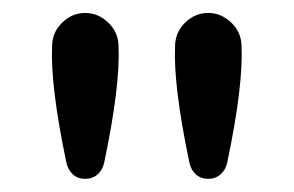

<svg xmlns="http://www.w3.org/2000/svg" viewBox="-20 -767 451 295"><path d="M162.1 -696.8Q165 -635.7 140.1 -517.1Q137.7 -505.9 129.9 -499Q122.1 -492.2 110.8 -492.2Q99.6 -492.2 92 -499Q84.5 -505.9 82 -517.1Q57.1 -635.7 60.1 -696.8Q60.5 -717.8 75.7 -732.4Q90.8 -747.1 110.8 -747.1Q130.9 -747.1 146.2 -732.4Q161.6 -717.8 162.1 -696.8ZM351.1 -696.8Q354 -635.7 329.1 -517.1Q326.7 -505.9 318.8 -499Q311 -492.2 299.8 -492.2Q288.6 -492.2 281 -499Q273.4 -505.9 271 -517.1Q246.1 -635.7 249 -696.8Q249.5 -717.8 264.6 -732.4Q279.8 -747.1 299.8 -747.1Q319.8 -747.1 335.2 -732.4Q350.6 -717.8 351.1 -696.8Z"/></svg>

Font: Aka-Acid-Varela
Style: Regular
Weight: 400
Designer: Joe Prince, Avraham Cornfeld, Cyberella
Foundry: Joe Prince, Avraham Cornfeld, Cyberella
Version: Version 2.000; ttfautohint (v1.5.33-1714) -l 8 -r 50 -G 200 